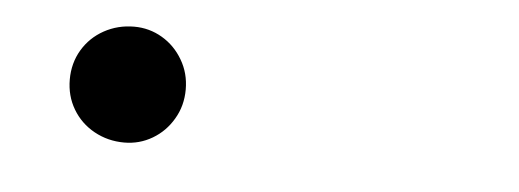

<svg xmlns="http://www.w3.org/2000/svg" viewBox="-27 -436 654 242"><g transform="rotate(5 300.0 -314.5)"><path d="M135.2 -241.7Q114.5 -241.7 97.1 -251.3Q79.8 -260.9 69.9 -277.6Q60 -294.3 60 -315Q60 -335.7 69.9 -352.4Q79.8 -369.1 97.1 -378.7Q114.5 -388.3 135.2 -388.3Q154.4 -388.3 170.7 -378.7Q187 -369.1 196.8 -352.3Q206.7 -335.6 206.7 -315Q206.7 -294.4 196.8 -277.7Q187 -260.9 170.7 -251.3Q154.4 -241.7 135.2 -241.7Z"/></g></svg>

Font: Manrope
Style: Regular
Weight: 400
Designer: Mikhail Sharanda
Foundry: Mikhail Sharanda
Version: Version 4.503